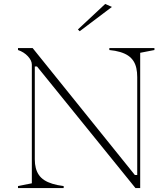

<svg xmlns="http://www.w3.org/2000/svg" viewBox="-20 -951 845 971"><path d="M71 0V-10L141 -24V-624Q141 -645 121 -666.5Q101 -688 71 -698V-708H145L662 -66H674V-561Q674 -586 669.5 -606.5Q665 -627 654.5 -643Q644 -659 627.5 -670Q611 -681 587.5 -688Q564 -695 533 -698V-708H761V-698L689 -684V0H665L167 -615H156V-145Q156 -121 161 -101.5Q166 -82 176.5 -66.5Q187 -51 204 -40Q221 -29 245.5 -21.5Q270 -14 302 -10V0ZM383 -793 374 -802 512 -931 546 -916Z"/></svg>

Font: Kalnia ExtraLight
Style: Regular
Weight: 250
Designer: Frida Medrano
Foundry: Frida Medrano
Version: Version 1.105